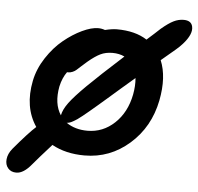

<svg xmlns="http://www.w3.org/2000/svg" viewBox="-73 -597 794 769"><g transform="rotate(5 323.5 -212.0)"><path d="M20 122.1Q-1.5 122.1 -13.4 107.9Q-25.4 93.8 -23.2 71.8Q-21 49.8 -3.9 28.8Q55.7 -42 84 -66.9Q32.7 -143.1 54.2 -250Q64 -298.8 93.5 -343.8Q123 -388.7 159.2 -418.2Q195.3 -447.8 232.4 -465.3Q269.5 -482.9 296.9 -482.9Q311 -482.9 324.2 -478Q352.5 -484.9 372.1 -484.9Q445.8 -484.9 493.2 -454.1Q526.9 -483.9 545.9 -502Q574.7 -526.4 594.5 -536.1Q614.3 -545.9 634.8 -545.9Q666 -545.9 670.9 -521.5Q677.2 -491.7 640.1 -450.2Q628.4 -437 613.8 -424.8Q588.9 -403.3 557.1 -377Q584.5 -311 565.9 -215.8Q544.4 -107.4 466.3 -38.8Q388.2 29.8 286.1 29.8Q210.4 29.8 154.8 -1Q103 56.6 81.1 83Q49.3 122.1 20 122.1ZM162.1 -236.8Q148.9 -166.5 178.2 -122.1Q182.6 -145.5 202.9 -173.1Q223.1 -200.7 270 -247.1Q316.9 -293.5 411.1 -378.9Q389.6 -389.2 362.8 -389.2Q335 -389.2 314 -378.9Q293 -368.7 265.1 -345.2Q255.4 -336.9 242.7 -325.4Q230 -314 224.4 -308.8Q218.8 -303.7 209.7 -299.8Q200.7 -295.9 190.9 -295.9Q189 -295.9 188 -296.9Q169.9 -272 162.1 -236.8ZM459 -230Q465.8 -265.6 462.9 -296.9Q436.5 -274.4 406.7 -248.5Q377 -222.7 359.4 -207.3Q341.8 -191.9 321.5 -174.6Q301.3 -157.2 289.8 -147.7Q278.3 -138.2 265.4 -127.7Q252.4 -117.2 245.1 -112.3Q237.8 -107.4 229.5 -102.8Q221.2 -98.1 215.6 -96.4Q210 -94.7 204.1 -94.2Q239.7 -69.8 289.1 -69.8Q351.6 -69.8 398.2 -113.8Q444.8 -157.7 459 -230Z"/></g></svg>

Font: Shantell Sans Bouncy
Style: Italic
Weight: 500
Italic angle: -11.31°
Designer: Stephen Nixon, Anya Danilova, Shantell Martin
Foundry: Arrow Type
Version: Version 1.006;[9816181b4]